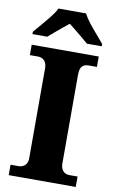

<svg xmlns="http://www.w3.org/2000/svg" viewBox="-101 -983 617 1035"><g transform="rotate(10 207.5 -465.5)"><path d="M24 0V-57H70Q81 -57 92 -62.5Q103 -68 110 -79.5Q117 -91 117 -109V-600Q117 -621 110 -633.5Q103 -646 92 -651.5Q81 -657 70 -657H24V-714H391V-657H344Q330 -657 319.5 -651Q309 -645 303.5 -633Q298 -621 298 -599V-111Q298 -94 304.5 -81.5Q311 -69 321.5 -63Q332 -57 344 -57H391V0ZM18 -784Q34 -803 56.5 -829Q79 -855 100.5 -882Q122 -909 132 -931H283Q294 -909 315 -882Q336 -855 359 -829Q382 -803 397 -784V-771H316Q304 -782 284 -798.5Q264 -815 243 -832Q222 -849 207 -861Q192 -849 171 -832Q150 -815 131 -798.5Q112 -782 99 -771H18Z"/></g></svg>

Font: Noto Serif Khmer ExtraBold
Style: Regular
Weight: 800
Version: Version 2.003